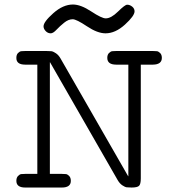

<svg xmlns="http://www.w3.org/2000/svg" viewBox="-20 -839 798 859"><path d="M53.2 -29.8Q53.2 -43.9 60.5 -51.5Q67.9 -59.1 74.5 -60.1Q81.1 -61 92.8 -61H147V-549.8H92.8Q52.7 -549.8 53.2 -580.1Q53.2 -594.2 60.5 -601.6Q67.9 -608.9 74.5 -609.9Q81.1 -610.8 92.8 -610.8H188Q202.1 -610.8 210 -609.9Q217.8 -608.9 230 -600.8Q242.2 -592.8 251 -577.1L553.2 -50.8H554.2V-549.8H500Q460 -549.8 460 -580.1Q460 -594.2 467.5 -601.6Q475.1 -608.9 481.4 -609.9Q487.8 -610.8 500 -610.8H664.1Q676.3 -610.8 682.6 -609.9Q689 -608.9 696.5 -601.6Q704.1 -594.2 704.1 -580.1Q704.1 -550.3 664.1 -549.8H609.9V-41Q609.9 -15.1 602.1 -7.6Q594.2 0 568.8 0Q554.7 0 546.9 -1Q539.1 -2 527.1 -10Q515.1 -18.1 505.9 -34.2L204.1 -560.1H203.1V-61H256.8Q269 -61 275.6 -60.1Q282.2 -59.1 289.6 -51.5Q296.9 -43.9 296.9 -29.8Q296.9 0 256.8 0H92.8Q53.2 0 53.2 -29.8ZM174.8 -721.2Q174.8 -741.2 218.5 -780Q262.2 -818.8 306.2 -818.8Q341.3 -818.8 388.2 -787.8Q435.1 -756.8 453.1 -756.8Q477.1 -756.8 508.1 -787.4Q539.1 -817.9 548.8 -817.9Q561 -817.9 571.5 -809.3Q582 -800.8 582 -788.1Q582 -768.1 539.1 -729Q496.1 -689.9 452.1 -689.9Q416 -689.9 368.9 -721.4Q321.8 -752.9 305.2 -752.9Q286.1 -752.9 267.1 -737.5Q248 -722.2 232.9 -706.1Q217.8 -689.9 207 -689.9Q193.8 -689.9 184.3 -700Q174.8 -710 174.8 -721.2Z"/></svg>

Font: CMU Typewriter Text Variable Width
Style: Medium
Weight: 500
Version: Version 0.7.0